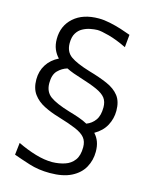

<svg xmlns="http://www.w3.org/2000/svg" viewBox="-130 -839 822 1052"><g transform="rotate(15 281.0 -313.0)"><path d="M255.9 130.4Q191.9 130.4 138.2 113.3Q84.5 96.2 46.9 82.5L54.7 13.7Q106.9 39.1 158 54.2Q209 69.3 253.4 69.3Q292.5 68.4 325 57.6Q357.4 46.9 377.2 20.5Q397 -5.9 397 -53.2Q397 -85.9 380.4 -106.4Q363.8 -127 325.9 -143.1Q288.1 -159.2 224.6 -178.2Q177.7 -191.9 138.7 -211.7Q99.6 -231.4 76.2 -263.4Q52.7 -295.4 52.7 -346.2Q52.7 -393.6 76.2 -430.4Q99.6 -467.3 142.6 -488.3Q124.5 -506.8 114 -531.7Q103.5 -556.6 103.5 -589.4Q103.5 -664.1 155.8 -710.7Q208 -757.3 297.9 -757.3Q327.6 -757.3 361.1 -750.2Q394.5 -743.2 426.3 -733.2Q458 -723.1 482.4 -713.9L475.6 -642.1Q419.4 -669.4 373.5 -681.9Q327.6 -694.3 306.2 -694.3Q288.1 -693.8 266.1 -689.5Q244.1 -685.1 223.9 -674.1Q203.6 -663.1 190.7 -641.8Q177.7 -620.6 177.7 -585.4Q177.7 -536.6 211.7 -512.2Q245.6 -487.8 321.8 -464.8Q383.3 -447.3 428 -427.7Q472.7 -408.2 496.8 -377Q521 -345.7 521 -293Q521 -248.5 500.2 -209.7Q479.5 -170.9 435.1 -145.5Q452.1 -127.4 461.2 -103.3Q470.2 -79.1 470.2 -46.9Q470.2 1 448 41.5Q425.8 82 378.4 106.2Q331.1 130.4 255.9 130.4ZM202.1 -448.2Q172.4 -439.5 149.4 -416.3Q126.5 -393.1 126.5 -345.2Q126.5 -295.9 160.6 -271Q194.8 -246.1 271 -223.1Q303.2 -213.9 330.6 -204.3Q357.9 -194.8 379.9 -182.6Q410.6 -194.3 429.2 -220.5Q447.8 -246.6 447.8 -293Q447.8 -325.2 432.4 -345.5Q417 -365.7 381.3 -381.8Q345.7 -397.9 285.6 -416.5Q264.2 -422.9 242.7 -430.7Q221.2 -438.5 202.1 -448.2Z"/></g></svg>

Font: Pinar-DS1-FD Regular
Style: Regular
Weight: 400
Designer: Amin Abedi
Version: Version 3.000